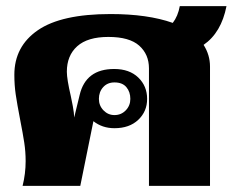

<svg xmlns="http://www.w3.org/2000/svg" viewBox="-20 -609 762 629"><path d="M647 -462Q668 -429 668 -391V0H468V-385Q468 -431 436 -459.5Q404 -488 335 -488Q267 -488 233 -457.5Q199 -427 199 -374Q199 -350 212 -294Q214 -286 218.5 -261.5Q223 -237 223 -224L241 -298Q261 -383 354 -383Q404 -383 433 -355Q462 -327 462 -285Q462 -244 433 -216.5Q404 -189 355 -189Q315 -189 286 -212L243 0H54Q64 -40 64 -81Q64 -112 59.5 -141.5Q55 -171 46 -217Q36 -269 31.5 -299.5Q27 -330 27 -364Q27 -457 104 -510Q181 -563 342 -563Q464 -563 546 -534Q563 -556 569 -589H722Q705 -502 647 -462ZM304 -285Q304 -263 319 -247.5Q334 -232 355 -232Q377 -232 392 -247.5Q407 -263 407 -285Q407 -308 394 -323.5Q381 -339 355 -339Q332 -339 318 -323.5Q304 -308 304 -285Z"/></svg>

Font: Taviraj Black
Style: Regular
Weight: 900
Designer: Katatrad Team
Foundry: CadsonDemak
Version: Version 1.030